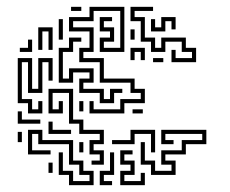

<svg xmlns="http://www.w3.org/2000/svg" viewBox="-20 -526 672 562"><path d="M242 -194V-230H254V-206H332V-236H392V-254H362V-284H272V-344H212V-386H242V-434H182V-476H242V-506H344V-374H272V-416H302V-434H272V-476H308V-464H284V-446H314V-404H284V-386H332V-494H254V-464H194V-446H254V-374H224V-356H284V-296H374V-266H404V-224H344V-194ZM188 -494V-506H218V-494ZM482 -344V-380H494V-356H542V-374H512V-404H464V-374H422V-404H392V-464H362V-506H428V-494H374V-476H404V-416H434V-386H452V-416H524V-386H554V-344ZM422 -434V-470H434V-446H452V-476H494V-440H482V-464H464V-434ZM152 -410V-470H164V-410ZM92 -380V-446H134V-380H122V-434H104V-380ZM362 -410V-440H374V-410ZM272 -224V-254H212V-296H242V-314H194V-284H152V-386H182V-416H218V-404H194V-374H164V-296H182V-326H254V-284H224V-266H284V-236H302V-266H338V-254H314V-224ZM38 -374V-386H62V-410H74V-374ZM362 -350V-386H404V-350H392V-374H374V-350ZM428 -344V-356H458V-344ZM62 -194V-224H32V-356H74V-266H92V-356H134V-290H122V-344H104V-254H62V-344H44V-236H74V-206H92V-230H104V-194ZM248 -44V-56H272V-74H242V-116H272V-134H212V-164H182V-254H134V-206H152V-230H164V-194H122V-266H194V-176H224V-146H284V-104H254V-86H284V-44ZM212 -200V-230H224V-200ZM368 -194V-206H398V-194ZM32 -164V-200H44V-176H98V-164ZM122 -134V-170H134V-146H188V-134ZM182 16V-14H152V-80H164V-26H194V4H242V-14H212V-44H182V-104H92V-134H74V-86H128V-74H62V-146H104V-116H194V-56H224V-26H254V16ZM422 -80V-134H374V-104H308V-116H362V-146H434V-80ZM422 -14V-44H392V-110H404V-56H434V-26H482V-44H452V-86H512V-116H572V-134H464V-116H488V-104H452V-146H584V-104H524V-74H464V-56H494V-14ZM32 -110V-140H44V-110ZM212 -80V-110H224V-80ZM332 16V-26H362V-44H332V-86H368V-74H344V-56H374V-14H344V4H392V-20H404V16ZM272 16V-26H302V-80H314V-14H284V4H308V16ZM122 -20V-50H134V-20Z"/></svg>

Font: Rubik Maze
Style: Regular
Weight: 400
Designer: Hubert and Fischer, NaN
Foundry: Hubert and Fischer, NaN
Version: Version 2.200